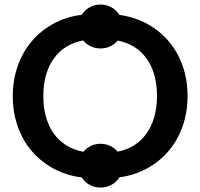

<svg xmlns="http://www.w3.org/2000/svg" viewBox="-20 -794 902 864"><path d="M509 -111.5Q550.5 -119.5 583.5 -140.2Q616.5 -161 639.2 -193Q662 -225 674.2 -267.5Q686.5 -310 686.5 -362Q686.5 -414 674.5 -456.5Q662.5 -499 639.5 -530.8Q616.5 -562.5 583.8 -583Q551 -603.5 510 -611.5Q496 -595 476.2 -585.5Q456.5 -576 432.5 -576Q408 -576 388 -585.8Q368 -595.5 354.5 -612Q312.5 -604.5 279.2 -584Q246 -563.5 222.8 -531.5Q199.5 -499.5 187.2 -456.5Q175 -413.5 175 -361.5Q175 -309 187.5 -266Q200 -223 223.2 -191.2Q246.5 -159.5 280 -139Q313.5 -118.5 355.5 -111Q368.5 -127.5 388.5 -137.2Q408.5 -147 432.5 -147Q456 -147 475.8 -137.5Q495.5 -128 509 -111.5ZM824 -362Q824 -290 802.2 -227.2Q780.5 -164.5 740.2 -116.5Q700 -68.5 643.5 -37Q587 -5.5 517.5 4Q504.5 25 482 37.5Q459.5 50 432.5 50Q405 50 383 37.8Q361 25.5 348 4.5Q277.5 -4.5 220.2 -35.8Q163 -67 122.2 -115Q81.5 -163 59.5 -225.8Q37.5 -288.5 37.5 -361.5Q37.5 -434 59.8 -497Q82 -560 122.5 -608Q163 -656 220.2 -687.2Q277.5 -718.5 348 -727.5Q361 -748.5 383 -761Q405 -773.5 432.5 -773.5Q459.5 -773.5 482 -760.8Q504.5 -748 517.5 -727Q587 -717 643.5 -686Q700 -655 740.2 -607Q780.5 -559 802.2 -496.5Q824 -434 824 -362Z"/></svg>

Font: Lato 2
Style: Bold
Weight: 700
Designer: Lukasz Dziedzic with Adam Twardoch and Botio Nikoltchev
Foundry: tyPoland Lukasz Dziedzic
Version: Version 2.015; 2015-08-06; http://www.latofonts.com/